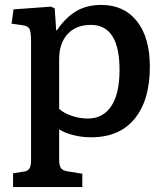

<svg xmlns="http://www.w3.org/2000/svg" viewBox="-20 -543 671 779"><path d="M33 216V160L78 153Q93 151 99.5 140.5Q106 130 106 106V-377Q106 -414 99.5 -426Q93 -438 70 -441L27 -447L35 -505L187 -516L202 -509L208 -420H211Q245 -471 288 -497Q331 -523 391 -523Q483 -523 535.5 -457Q588 -391 588 -272Q588 -137 526.5 -61.5Q465 14 350 14Q313 14 278.5 5.5Q244 -3 220 -18V104Q220 128 227 138.5Q234 149 253 152L314 162V216ZM336 -62Q398 -62 431.5 -112.5Q465 -163 465 -259Q465 -442 349 -442Q288 -442 254 -404.5Q220 -367 220 -303V-101Q239 -84 271.5 -73Q304 -62 336 -62Z"/></svg>

Font: Literata Medium
Style: Regular
Weight: 500
Designer: Latin by Veronika Burian and Jose Scaglione. Greek by Irene Vlachou. Cyrillic by Vera Evstafieva.
Foundry: TypeTogether
Version: Version 3.103; ttfautohint (v1.8.4.7-5d5b);gftools[0.9.29]